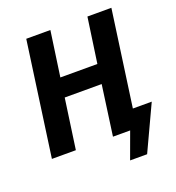

<svg xmlns="http://www.w3.org/2000/svg" viewBox="-150 -812 1001 1092"><g transform="rotate(-20 350.5 -266.0)"><path d="M565.9 -111.8H680.2L553.2 160.2H450.2L508.8 0H404.8L446.8 -303.2H223.1L180.2 0H35.2L131.8 -691.9H277.8L238.8 -418.9H462.9L502 -691.9H647Z"/></g></svg>

Font: FiraGO SemiBold
Style: Italic
Weight: 600
Italic angle: -8°
Designer: bBox Type GmbH
Foundry: bBox Type GmbH
Version: Version 1.001;PS 001.001;hotconv 1.0.88;makeotf.lib2.5.64775